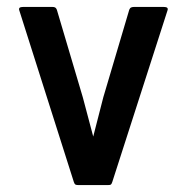

<svg xmlns="http://www.w3.org/2000/svg" viewBox="-20 -484 540 554"><path d="M292 50H206Q200 50 197.5 48.5Q195 47 193 41L36 -453Q34 -458 36 -461Q38 -464 49 -464H131Q136 -464 139 -462.5Q142 -461 144 -456L219 -203L249 -90L278 -203L353 -456Q355 -461 358.5 -462.5Q362 -464 367 -464H450Q461 -464 463 -461Q465 -458 463 -453L304 41Q302 47 300 48.5Q298 50 292 50Z"/></svg>

Font: NanumGothicCoding
Style: Bold
Weight: 700
Monospace: yes
Designer: Kwon Bruce; Nicolas Noh; Sung-woo Choi; Go-un Cha; Soo-hyun Park;
Foundry: NHN Corporation
Version: Version 2.000;PS 1;hotconv 1.0.49;makeotf.lib2.0.14853